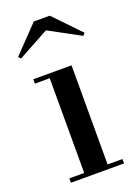

<svg xmlns="http://www.w3.org/2000/svg" viewBox="-134 -744 577 802"><g transform="rotate(-20 155.0 -343.0)"><path d="M208 -460V-19.5H274V0H38V-19.5H104V-440.5H38V-460ZM20 -559 10 -569 122.5 -686H193.5L306 -569L296 -559L157.5 -634Z"/></g></svg>

Font: Bodoni Moda 11pt Medium
Style: Regular
Weight: 500
Designer: Owen Earl
Foundry: indestructible type
Version: Version 2.004